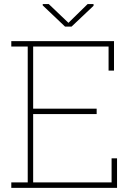

<svg xmlns="http://www.w3.org/2000/svg" viewBox="-20 -910 660 930"><path d="M34.7 0V-26.4H114.3V-684.6H34.7V-710.9H532.2V-567.9H505.9V-684.6H140.6V-383.8H448.2V-357.4H140.6V-26.4H520.5V-143.1H546.9V0ZM433.1 -890.2V-881.9L326.7 -781.3H294.9L187 -883.8V-890.2H216.3L311.5 -799.4L404.3 -890.2Z"/></svg>

Font: Roboto Slab LO Thin
Style: Regular
Weight: 250
Designer: Google
Version: Version 2.00;September 28, 2018;FontCreator 11.5.0.2427 64-b